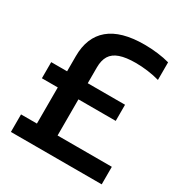

<svg xmlns="http://www.w3.org/2000/svg" viewBox="-174 -880 960 1010"><g transform="rotate(30 306.0 -375.0)"><path d="M131 -41V-516Q131 -630.5 201.8 -690Q272.5 -749.5 414.5 -749.5Q455 -749.5 495.2 -744.5Q535.5 -739.5 567.5 -730.5V-623.5Q534 -633 496.2 -638Q458.5 -643 423 -643Q363.5 -643 326.8 -630.2Q290 -617.5 273.2 -590.2Q256.5 -563 256.5 -520V-41ZM34.5 0V-106.5H586V0ZM34.5 -326V-424H483V-326Z"/></g></svg>

Font: Encode Sans SC SemiCondensed SemiBold
Style: Regular
Weight: 600
Width: 4
Designer: Multiple Designers
Foundry: Impallari Type
Version: Version 3.002